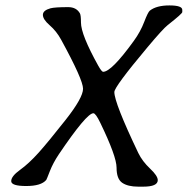

<svg xmlns="http://www.w3.org/2000/svg" viewBox="-20 -701 703 719"><path d="M570.8 -26.4Q570.8 -2 516.1 -2H498Q458.5 -2 437.5 -16.6Q416.5 -31.2 416.5 -73.2Q416.5 -115.2 355.5 -241.2Q338.4 -276.9 329.6 -276.9Q304.2 -276.9 200.2 -123Q178.7 -90.8 166.7 -60.1Q154.8 -29.3 153.3 -27.3Q134.3 -4.4 78.1 -4.4Q22 -4.4 22 -22.7Q22 -41 54.9 -64.7Q87.9 -88.4 124.3 -128.9Q160.6 -169.4 225.8 -252.2Q291 -335 291 -368.7Q291 -402.3 209 -552.2Q191.4 -584.5 166 -606.4Q140.6 -628.4 140.6 -645.3Q140.6 -662.1 168.9 -669.9Q185.1 -674.3 235.4 -674.3Q266.1 -674.3 279.3 -650.9Q283.2 -644 283.2 -616.7Q283.2 -571.3 348.1 -454.6Q360.8 -432.1 366.2 -432.1Q397.5 -432.1 481.4 -548.3Q505.9 -582 520 -618.9Q534.2 -655.8 541 -661.1Q565.9 -680.7 614.3 -680.7Q662.6 -680.7 662.6 -664.1V-655.8Q662.6 -649.9 608.4 -607.4Q590.3 -593.3 532.2 -523.9Q408.2 -376 408.2 -356.4Q408.2 -315.9 498 -127.9Q513.2 -96.7 542 -69.6Q570.8 -42.5 570.8 -26.4Z"/></svg>

Font: Averia Libre Light
Style: Italic
Weight: 300
Italic angle: -8.5°
Version: Version 1.002